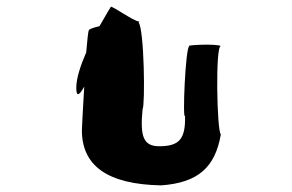

<svg xmlns="http://www.w3.org/2000/svg" viewBox="-20 -859 881 579"><path d="M210 -594C210 -563 221 -574 234 -598C230 -532 227 -472 227 -468C226 -360 303 -303 466 -300C578 -308 629 -355 646 -454C634 -462 629 -723 646 -720C634 -728 538 -723 551 -720C539 -717 530 -492 538 -510C540 -439 520 -418 460 -418C412 -418 402 -448 410 -530C418 -541 415 -771 398 -791C400 -793 401 -794 400 -794C384 -794 314 -845 314 -838C314 -838 299 -814 280 -780C263 -776 250 -772 248 -768C246 -765 243 -738 240 -701C223 -662 210 -623 210 -594Z"/></svg>

Font: Ampere
Style: SuExt
Weight: 400
Version: Version 1